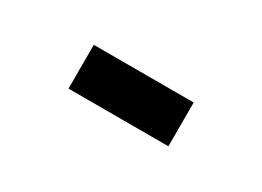

<svg xmlns="http://www.w3.org/2000/svg" viewBox="-20 -845 540 395"><g transform="rotate(30 250.0 -648.0)"><path d="M130.9 -700.2H368.2V-596.2H130.9Z"/></g></svg>

Font: D-DIN Condensed
Style: DINCondensed-Bold
Weight: 700
Width: 3
Designer: Charles Nix
Foundry: Datto Inc.
Version: Version 1.10